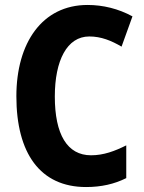

<svg xmlns="http://www.w3.org/2000/svg" viewBox="-20 -744 580 774"><path d="M340 -597C388 -597 429 -580 470 -556L514 -678C457 -709 395 -724 333 -724C150 -724 46 -571 46 -356C46 -126 142 10 327 10C388 10 441 -2 489 -26V-158C443 -135 398 -118 347 -118C251 -118 201 -202 201 -355C201 -500 250 -597 340 -597Z"/></svg>

Font: Noto Sans Bengali Condensed
Style: Bold
Weight: 700
Width: 3
Designer: Joana Ranito - Universal Thirst; Jelle Bosma - Monotype Design Team
Foundry: Universal Thirst ehf.
Version: Version 3.000